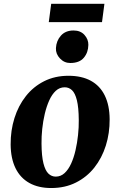

<svg xmlns="http://www.w3.org/2000/svg" viewBox="-20 -958 621 992"><path d="M334 -566.5Q402 -566.5 449.2 -540.8Q496.5 -515 521.2 -464.8Q546 -414.5 546.5 -342Q547 -270 526.8 -205.8Q506.5 -141.5 467.5 -92.2Q428.5 -43 372.2 -14.8Q316 13.5 244.5 13.5Q178.5 13.5 131.8 -12.5Q85 -38.5 60.2 -89Q35.5 -139.5 35 -211.5Q34.5 -284 54.8 -348.2Q75 -412.5 113.8 -461.5Q152.5 -510.5 208.2 -538.5Q264 -566.5 334 -566.5ZM314.5 -507Q288 -507 268.2 -488.8Q248.5 -470.5 234.5 -439.5Q220.5 -408.5 211.5 -370.5Q202.5 -332.5 198.2 -292.2Q194 -252 194.5 -216Q195 -151 204.5 -113.8Q214 -76.5 230.2 -61Q246.5 -45.5 268 -45.5Q294 -45.5 313.8 -63.8Q333.5 -82 347.5 -112.8Q361.5 -143.5 370.2 -181.8Q379 -220 383.2 -260.2Q387.5 -300.5 387 -337.5Q386.5 -403.5 377.2 -440.2Q368 -477 352 -492Q336 -507 314.5 -507ZM343 -632.5Q312 -632.5 289.8 -656Q267.5 -679.5 269 -709.5Q271 -747.5 294.8 -774Q318.5 -800.5 360 -800.5Q396 -800.5 416.5 -777.5Q437 -754.5 436.5 -726Q436 -687 413.2 -659.8Q390.5 -632.5 343 -632.5ZM244.5 -938.5H519.5L507 -843.5H232Z"/></svg>

Font: Merriweather 24pt ExtraBold
Style: Italic
Weight: 800
Italic angle: -7.8°
Version: Version 2.101